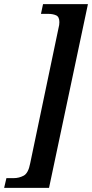

<svg xmlns="http://www.w3.org/2000/svg" viewBox="-68 -780 445 928"><path d="M-48 128 -37 81H-2Q24 81 46.5 69Q69 57 78 9L215 -645Q217 -651 218 -659Q219 -667 219 -673Q219 -699 203 -706Q187 -713 165 -713H130L140 -760H357L169 128Z"/></svg>

Font: Noto Serif Tamil ExtraCondensed SemiBold
Style: Italic
Weight: 600
Width: 2
Italic angle: -12°
Designer: Indian Type Foundry, Tom Grace, and the Monotype Design Team
Foundry: Monotype Imaging Inc.
Version: Version 2.003; ttfautohint (v1.8.4.7-5d5b)